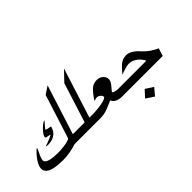

<svg xmlns="http://www.w3.org/2000/svg" viewBox="-114 -1419 2250 2250"><g transform="rotate(-45 1011.5 -293.5)"><path d="M603 -720.2 698.7 -783.7 503.4 -169.4H562L531.2 -73.2H436.5Q379.9 -54.7 322 -44.7Q264.2 -34.7 208 -34.7Q-86.4 -34.7 -39.6 -183.6Q-30.8 -210 -12.7 -239.3Q5.4 -268.6 33.7 -300.8Q58.1 -328.1 72.5 -340.6Q86.9 -353 93.8 -353Q90.8 -344.2 84.2 -329.3Q77.6 -314.5 70.1 -298.3Q62.5 -282.2 55.7 -267.6Q48.8 -252.9 46.4 -244.6Q41 -228 38.6 -218.3Q36.1 -208.5 36.1 -204.6Q34.2 -137.2 234.4 -137.2Q253.9 -137.2 277.1 -138.9Q300.3 -140.6 327.6 -144Q358.4 -147.9 382.3 -154.5Q406.2 -161.1 418.9 -165Q425.3 -169.4 431.2 -180.2ZM383.8 -401.4Q347.2 -286.1 206.5 -286.1Q189.9 -286.1 177.2 -292.5Q308.6 -337.9 313 -353L252.4 -364.7Q242.7 -373.5 250.5 -396.5Q252.9 -403.8 261 -415.8Q269 -427.7 280.8 -441.4Q292.5 -455.1 306.4 -469.2Q320.3 -483.4 334.2 -494.6Q348.1 -505.9 360.8 -512.9Q373.5 -520 382.8 -520Q378.4 -514.2 372.6 -507.1Q366.7 -500 362.3 -495.6Q347.7 -479.5 335.2 -464.4Q322.8 -449.2 312.5 -434.6Q320.8 -425.8 343.8 -422.9Q360.4 -420.4 369.4 -418.9Q378.4 -417.5 382.1 -415.5Q385.7 -413.6 385.7 -410.4Q385.7 -407.2 383.8 -401.4Z M807.1 -73.2H493.2L523.4 -169.4H698.7L855.5 -663.6L974.1 -787.1L777.8 -169.4H837.9Z M1261.2 -73.2H1225.1Q1122.1 -73.2 1092.8 -139.6Q1064.9 -127.9 1037.1 -116.7Q1009.3 -105.5 981.9 -93.8Q924.3 -73.2 867.2 -73.2H778.3L809.1 -169.4H828.6Q849.1 -169.4 874.3 -170.9Q899.4 -172.4 925.3 -175.3Q951.2 -178.2 976.1 -182.6Q1001 -187 1021 -192.4Q1041 -197.8 1054 -204.3Q1066.9 -210.9 1069.3 -218.3Q1072.3 -228.5 1066.9 -238.8Q1061.5 -249 1052 -257.3Q1042.5 -265.6 1031 -270.8Q1019.5 -275.9 1009.8 -275.9Q982.9 -275.9 959 -262.2Q962.9 -274.9 976.6 -295.2Q990.2 -315.4 1007.1 -335.9Q1023.9 -356.4 1040.3 -373.3Q1056.6 -390.1 1065.9 -396.5Q1102.1 -421.4 1150.4 -421.4Q1176.8 -421.4 1199 -411.6Q1221.2 -401.9 1235.8 -385Q1250.5 -368.2 1255.9 -346.2Q1261.2 -324.2 1253.4 -299.8Q1246.1 -275.4 1175.3 -194.3Q1186 -172.4 1252.9 -168.9L1252 -167.5Q1256.8 -168.9 1266.8 -169.2Q1276.9 -169.4 1292 -169.4Z M1569.3 112.3 1496.1 199.7 1397 133.8 1473.6 50.3ZM1896 -73.2H1232.4L1263.2 -169.4H1718.3Q1718.8 -175.8 1712.4 -187.5Q1706.1 -199.2 1695.1 -212.6Q1684.1 -226.1 1669.9 -239.5Q1655.8 -252.9 1640.1 -262.2Q1617.2 -276.4 1594.7 -283.4Q1572.3 -290.5 1547.9 -290.5Q1512.7 -290.5 1406.2 -252.4Q1437 -288.1 1458.7 -311.3Q1480.5 -334.5 1492.7 -344.7Q1516.1 -364.3 1542.7 -373.5Q1569.3 -382.8 1596.7 -383.3Q1638.2 -383.3 1679.9 -357.4Q1721.7 -331.5 1762.2 -283.2Q1791 -252 1832.8 -222.2Q1874.5 -192.4 1926.8 -168.9Z"/></g></svg>

Font: XB Khoramshahr
Style: Italic
Weight: 400
Italic angle: -12°
Designer: Behnam
Foundry: Irmug
Version: Version 8.005 2009